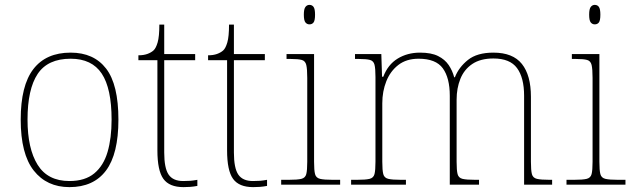

<svg xmlns="http://www.w3.org/2000/svg" viewBox="-20 -758 2594 788"><path d="M265 10Q172 10 118.5 -58Q65 -126 65 -267Q65 -407 117 -474.5Q169 -542 270 -542Q365 -542 415.5 -476.5Q466 -411 466 -267Q466 -126 415 -58Q364 10 265 10ZM265 -15Q329 -15 367 -46.5Q405 -78 421.5 -134.5Q438 -191 438 -267Q438 -395 397.5 -456Q357 -517 270 -517Q176 -517 134.5 -454.5Q93 -392 93 -267Q93 -148 134.5 -81.5Q176 -15 265 -15Z M733 10Q675 10 650.5 -24Q626 -58 626 -141V-511H548V-531Q569 -531 584.5 -536.5Q600 -542 610 -551Q620 -560 627 -584Q634 -608 634 -657H654V-536H781V-511H654V-132Q654 -68 672 -41.5Q690 -15 732 -15Q749 -15 761.5 -16Q774 -17 790 -20V5Q774 8 760.5 9Q747 10 733 10Z M1019 10Q961 10 936.5 -24Q912 -58 912 -141V-511H834V-531Q855 -531 870.5 -536.5Q886 -542 896 -551Q906 -560 913 -584Q920 -608 920 -657H940V-536H1067V-511H940V-132Q940 -68 958 -41.5Q976 -15 1018 -15Q1035 -15 1047.5 -16Q1060 -17 1076 -20V5Q1060 8 1046.5 9Q1033 10 1019 10Z M1250 -658Q1240 -658 1233.5 -666Q1227 -674 1227 -698Q1227 -721 1233.5 -729.5Q1240 -738 1250 -738Q1261 -738 1267 -729.5Q1273 -721 1273 -698Q1273 -674 1267 -666Q1261 -658 1250 -658ZM1134 0V-20H1164Q1201 -20 1217 -24Q1233 -28 1237 -43.5Q1241 -59 1241 -94V-438Q1241 -475 1237 -491.5Q1233 -508 1218.5 -512Q1204 -516 1174 -516H1156V-536H1269V-94Q1269 -59 1273 -43.5Q1277 -28 1293.5 -24Q1310 -20 1346 -20H1376V0Z M1421 0V-20H1444Q1481 -20 1497 -24Q1513 -28 1517 -43.5Q1521 -59 1521 -94V-442Q1521 -477 1517 -492.5Q1513 -508 1498.5 -512Q1484 -516 1454 -516H1437V-536H1545L1548 -443H1553Q1572 -493 1612 -517.5Q1652 -542 1704 -542Q1750 -542 1778 -528Q1806 -514 1821.5 -491Q1837 -468 1844 -441H1847Q1863 -482 1900.5 -512Q1938 -542 2005 -542Q2085 -542 2122 -495.5Q2159 -449 2159 -361V-94Q2159 -59 2163 -43.5Q2167 -28 2183.5 -24Q2200 -20 2236 -20H2246V0H2131V-365Q2131 -439 2102 -478.5Q2073 -518 2005 -518Q1952 -518 1918.5 -495.5Q1885 -473 1869.5 -434.5Q1854 -396 1854 -349V-94Q1854 -59 1858 -43.5Q1862 -28 1878 -24Q1894 -20 1931 -20H1946V0H1826V-365Q1826 -438 1797.5 -477.5Q1769 -517 1698 -517Q1648 -517 1615 -491.5Q1582 -466 1565.5 -424.5Q1549 -383 1549 -334V-94Q1549 -59 1553 -43.5Q1557 -28 1573.5 -24Q1590 -20 1626 -20H1646V0Z M2421 -658Q2411 -658 2404.5 -666Q2398 -674 2398 -698Q2398 -721 2404.5 -729.5Q2411 -738 2421 -738Q2432 -738 2438 -729.5Q2444 -721 2444 -698Q2444 -674 2438 -666Q2432 -658 2421 -658ZM2305 0V-20H2335Q2372 -20 2388 -24Q2404 -28 2408 -43.5Q2412 -59 2412 -94V-438Q2412 -475 2408 -491.5Q2404 -508 2389.5 -512Q2375 -516 2345 -516H2327V-536H2440V-94Q2440 -59 2444 -43.5Q2448 -28 2464.5 -24Q2481 -20 2517 -20H2547V0Z"/></svg>

Font: Noto Serif Tamil Thin
Style: Italic
Weight: 100
Italic angle: -12°
Designer: Indian Type Foundry, Tom Grace, and the Monotype Design Team
Foundry: Monotype Imaging Inc.
Version: Version 2.003; ttfautohint (v1.8.4.7-5d5b)